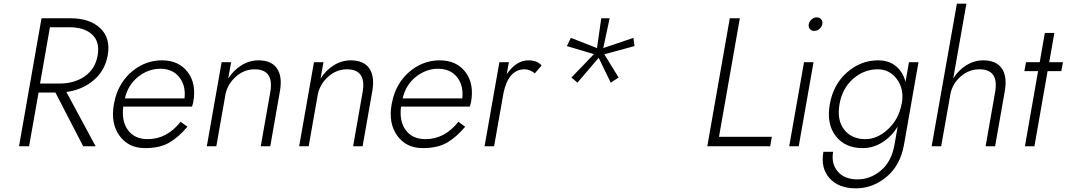

<svg xmlns="http://www.w3.org/2000/svg" viewBox="-20 -800 5833 1050"><path d="M199 -343H304Q387 -343 444 -383Q501 -423 514 -497Q527 -571 484 -611Q441 -651 359 -651H253ZM191 -294 139 0H84L207 -700H367Q471 -700 528.5 -645.5Q586 -591 569 -497Q554 -414 492.5 -361.5Q431 -309 343 -297L503 0H435L283 -294Z M989 -262Q997 -332 960.5 -378Q924 -424 857 -424Q791 -424 735.5 -380Q680 -336 663 -262ZM654 -217Q644 -136 680.5 -87.5Q717 -39 788 -39Q892 -39 968 -134L1005 -107Q958 -51 906.5 -20.5Q855 10 773 10Q682 10 633 -58.5Q584 -127 603 -231Q611 -271 619 -291Q650 -372 717 -421Q784 -470 866 -470Q957 -470 1006 -406.5Q1055 -343 1037 -242Q1036 -237 1033.5 -228Q1031 -219 1030 -217Z M1458 -296Q1480 -421 1372 -421Q1317 -421 1272.5 -383Q1228 -345 1214 -289L1163 0H1111L1192 -460H1244L1228 -370Q1257 -416 1300.5 -443Q1344 -470 1393 -470Q1464 -470 1494.5 -426Q1525 -382 1511 -302L1458 0H1406Z M1963 -296Q1985 -421 1877 -421Q1822 -421 1777.5 -383Q1733 -345 1719 -289L1668 0H1616L1697 -460H1749L1733 -370Q1762 -416 1805.5 -443Q1849 -470 1898 -470Q1969 -470 1999.5 -426Q2030 -382 2016 -302L1963 0H1911Z M2508 -262Q2516 -332 2479.5 -378Q2443 -424 2376 -424Q2310 -424 2254.5 -380Q2199 -336 2182 -262ZM2173 -217Q2163 -136 2199.5 -87.5Q2236 -39 2307 -39Q2411 -39 2487 -134L2524 -107Q2477 -51 2425.5 -20.5Q2374 10 2292 10Q2201 10 2152 -58.5Q2103 -127 2122 -231Q2130 -271 2138 -291Q2169 -372 2236 -421Q2303 -470 2385 -470Q2476 -470 2525 -406.5Q2574 -343 2556 -242Q2555 -237 2552.5 -228Q2550 -219 2549 -217Z M2905 -399Q2877 -421 2849 -421Q2762 -421 2734 -294L2682 0H2630L2711 -460H2763L2751 -394Q2803 -470 2870 -470Q2918 -470 2942 -442Z M3268 -700H3314L3279 -537L3444 -593L3450 -548L3285 -503L3363 -376L3320 -348L3254 -484L3138 -348L3105 -376L3228 -504L3080 -548L3102 -593L3245 -537Z M3971 -700H4026L3912 -52H4201L4192 0H3848Z M4446 -705Q4462 -705 4471 -694Q4480 -683 4477 -668Q4474 -653 4461.5 -642Q4449 -631 4433 -631Q4417 -631 4408.5 -642Q4400 -653 4403 -668Q4406 -683 4418.5 -694Q4431 -705 4446 -705ZM4377 -460H4429L4348 0H4296Z M4782 -470Q4840 -470 4878.5 -439Q4917 -408 4932 -353L4951 -460H5003L4924 -10Q4904 104 4828.5 167Q4753 230 4661 230Q4566 230 4516.5 174.5Q4467 119 4483 30H4536Q4525 95 4561.5 138Q4598 181 4670 181Q4740 181 4798 132Q4856 83 4872 -10L4889 -107Q4855 -53 4805 -21.5Q4755 10 4697 10Q4602 10 4550.5 -56Q4499 -122 4518 -230Q4537 -338 4612 -404Q4687 -470 4782 -470ZM4571 -230Q4556 -142 4597 -90.5Q4638 -39 4713 -39Q4778 -39 4836.5 -93.5Q4895 -148 4910 -229L4912 -236Q4925 -313 4885 -367Q4845 -421 4780 -421Q4705 -421 4645.5 -369Q4586 -317 4571 -230Z M5422 -296Q5444 -421 5336 -421Q5281 -421 5237 -384.5Q5193 -348 5179 -293L5127 0H5075L5213 -780H5265L5193 -371Q5222 -417 5265 -443.5Q5308 -470 5357 -470Q5428 -470 5458.5 -426Q5489 -382 5475 -302L5422 0H5370Z M5694 -620H5746L5718 -460H5793L5784 -411H5709L5637 0H5585L5657 -411H5582L5591 -460H5666Z"/></svg>

Font: Renner* Light
Style: Light Italic
Weight: 300
Italic angle: -10°
Version: Version 003.000 ; ttfautohint (v0.97) -l 8 -r 50 -G 200 -x 1